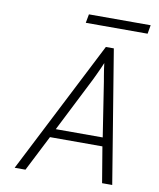

<svg xmlns="http://www.w3.org/2000/svg" viewBox="-92 -924 827 997"><g transform="rotate(10 321.0 -426.0)"><path d="M54 0 411.5 -700H453.5L568.5 0H515L483.5 -188.5H207L111 0ZM229.5 -234.5H477L432.5 -522Q431 -530.5 427.8 -549Q424.5 -567.5 421.8 -586.5Q419 -605.5 418 -616.5Q414 -605.5 405.2 -586.5Q396.5 -567.5 388 -549.2Q379.5 -531 375.5 -523ZM287 -805.5 295.5 -851.5H621L613 -805.5Z"/></g></svg>

Font: Overpass ExtraLight
Style: Italic
Weight: 250
Italic angle: -10°
Designer: Delve Withrington, Dave Bailey, Thomas Jockin
Foundry: Delve Fonts LLC
Version: Version 4.000